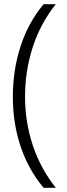

<svg xmlns="http://www.w3.org/2000/svg" viewBox="-20 -734 318 912"><path d="M41 -274Q41 -402 78 -515Q115 -628 187 -714H245Q172 -623 135.5 -510Q99 -397 99 -275Q99 -155 135.5 -44.5Q172 66 245 158H187Q115 72 78 -38Q41 -148 41 -274Z"/></svg>

Font: Noto Sans Khmer ExtraCondensed Light
Style: Regular
Weight: 300
Width: 2
Designer: Danh Hong and the Monotype Design Team
Foundry: Monotype Imaging Inc.
Version: Version 2.004; ttfautohint (v1.8.4.7-5d5b)